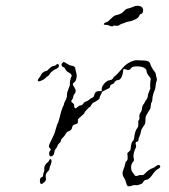

<svg xmlns="http://www.w3.org/2000/svg" viewBox="-20 -658 587 668"><path d="M151 -100Q155 -109 159 -101Q161 -95 154 -79Q152 -73 152 -70Q152 -67 145.5 -60.5Q139 -54 139 -46.5Q139 -39 140 -35.5Q141 -32 136 -26Q127 -17 123 -18Q118 -20 119 -32Q120 -40 125 -41.5Q130 -43 130 -48.5Q130 -54 132.5 -59Q135 -64 134 -70.5Q133 -77 137.5 -84Q142 -91 145 -92.5Q148 -94 151 -100ZM176 -433Q181 -438 184 -433Q186 -429 184 -425Q182 -421 177 -419Q171 -417 163 -411Q155 -405 153 -400Q150 -395 146 -393Q142 -391 138 -386Q134 -382 125 -378Q116 -374 114 -375Q108 -377 116 -387Q120 -391 123 -398Q125 -403 131 -407Q137 -411 141 -411Q144 -411 148 -416Q160 -429 169 -429Q172 -429 176 -433ZM502 -438Q502 -435 507.5 -424.5Q513 -414 517 -410Q522 -404 522 -400.5Q522 -397 524.5 -389Q527 -381 525 -376.5Q523 -372 522 -365Q521 -348 518 -344Q517 -342 515 -336.5Q513 -331 511.5 -324Q510 -317 510 -312Q510 -306 507.5 -302.5Q505 -299 504.5 -290Q504 -281 502 -278Q499 -275 488 -255Q486 -251 486 -240Q486 -234 485.5 -231Q485 -228 483.5 -225Q482 -222 476 -214Q471 -207 470 -199Q469 -191 465.5 -184Q462 -177 462 -173Q462 -165 456 -165Q453 -165 452 -161.5Q451 -158 453 -153Q455 -149 451 -141Q441 -121 446 -103Q447 -99 443 -95Q436 -87 436 -75.5Q436 -64 443 -56Q448 -51 448 -49Q448 -47 452 -46Q456 -45 460 -47Q466 -50 472 -49Q478 -48 482 -52Q498 -69 511 -73Q517 -75 523 -80Q532 -88 537 -81Q540 -75 528 -69Q520 -65 508 -47Q497 -32 487 -32Q483 -32 480.5 -28Q478 -24 475 -20Q474 -19 469 -17Q464 -15 459 -14Q454 -13 451 -14Q447 -15 439 -12Q425 -7 422 -13Q421 -14 418.5 -23.5Q416 -33 412 -39Q402 -52 410 -70Q414 -79 415.5 -87.5Q417 -96 419 -97Q425 -99 424 -113L423 -125L428 -130Q434 -135 434 -137.5Q434 -140 435 -145Q437 -163 441.5 -166.5Q446 -170 447 -180Q449 -202 458 -213Q462 -218 461 -227.5Q460 -237 463 -240Q466 -243 465 -251.5Q464 -260 468.5 -265.5Q473 -271 474 -280.5Q475 -290 478.5 -294Q482 -298 483.5 -302Q485 -306 489.5 -311.5Q494 -317 494 -323Q494 -329 499 -340Q504 -351 503 -352Q502 -354 502.5 -365Q503 -376 504 -380Q506 -385 500 -391Q490 -403 490 -410Q490 -415 486 -419Q476 -428 452 -427Q440 -426 437 -422Q431 -411 419 -416Q413 -419 410.5 -417.5Q408 -416 408 -408Q405 -388 397 -382Q395 -380 388.5 -379Q382 -378 379 -372.5Q376 -367 370 -365Q364 -363 363 -358Q363 -354 360.5 -352Q358 -350 345 -344Q336 -340 335 -337.5Q334 -335 330 -327Q326 -319 326 -316Q326 -314 319 -309Q312 -304 305 -301Q301 -299 297.5 -292.5Q294 -286 293 -286Q291 -286 282.5 -277Q274 -268 274 -266Q274 -263 262.5 -253.5Q251 -244 251 -241.5Q251 -239 251 -233Q250 -230 249 -228.5Q248 -227 243 -226Q237 -224 234.5 -222Q232 -220 231 -215Q230 -205 218 -201Q212 -199 208.5 -192Q205 -185 198.5 -179Q192 -173 192 -169Q192 -165 186.5 -160Q181 -155 180 -150.5Q179 -146 174.5 -141Q170 -136 169 -128Q168 -120 164 -117Q154 -109 151 -121Q150 -128 154 -133L157 -138L154 -142Q150 -146 150 -149Q150 -154 166 -186Q170 -194 170 -195.5Q170 -197 172 -202Q174 -207 176.5 -217Q179 -227 182 -231Q185 -239 189 -255Q194 -278 202 -293Q203 -296 203 -298Q203 -300 208 -309Q213 -318 213 -327.5Q213 -337 218.5 -349.5Q224 -362 223 -364Q223 -365 223 -369Q223 -373 224 -377Q225 -381 226 -385Q227 -389 227 -389Q232 -394 227 -400Q225 -403 218.5 -406Q212 -409 208 -416.5Q204 -424 202 -424Q199 -424 196.5 -427Q194 -430 194 -433Q194 -436 198 -440L202 -443L207 -440Q224 -429 231 -429Q235 -429 238.5 -426Q242 -423 242 -420Q242 -416 245 -406Q248 -396 246 -386.5Q244 -377 241 -374Q234 -369 233.5 -365.5Q233 -362 238 -355Q248 -341 239 -331Q235 -327 235 -322Q235 -317 231 -312Q224 -304 234 -299Q238 -296 238 -291Q238 -281 243 -281Q245 -281 250 -286Q255 -291 259 -291Q266 -291 271 -299Q273 -303 279.5 -305Q286 -307 290 -311Q294 -315 300 -317.5Q306 -320 307 -324Q310 -338 317 -340Q321 -341 327 -341H334V-350Q335 -359 344 -368.5Q353 -378 361.5 -379Q370 -380 373 -385.5Q376 -391 378 -392Q386 -397 408 -423Q417 -434 432 -441.5Q447 -449 456 -448.5Q465 -448 479.5 -447.5Q494 -447 498 -443Q502 -439 502 -438ZM440 -633Q454 -640 466 -637Q478 -634 478 -622Q478 -617 475.5 -613Q473 -609 469 -609Q467 -609 464 -602Q461 -595 448.5 -589.5Q436 -584 428 -583Q420 -582 417 -580Q414 -578 407.5 -576.5Q401 -575 395.5 -571Q390 -567 382.5 -568.5Q375 -570 374 -568Q371 -564 360 -569Q354 -572 348.5 -571.5Q343 -571 341.5 -573Q340 -575 344 -578Q348 -581 351 -581Q354 -581 365.5 -592.5Q377 -604 383 -605Q403 -609 411 -619Q418 -627 424 -628Q430 -629 440 -633Z"/></svg>

Font: TT2020 Style D
Style: Italic
Weight: 400
Italic angle: -15°
Version: Version 0.2.000